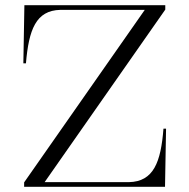

<svg xmlns="http://www.w3.org/2000/svg" viewBox="-20 -720 730 740"><path d="M73 0H616L620 -224H610C600 -95 572 -20 477 -18H152L617 -683V-700H74L70 -476H80C91 -605 118 -680 213 -682H538L73 -17Z"/></svg>

Font: Sprat Light
Style: Regular
Weight: 300
Designer: Ethan Nakache
Foundry: Collletttivo
Version: Version 2.000;Glyphs 3.2 (3217)